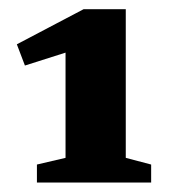

<svg xmlns="http://www.w3.org/2000/svg" viewBox="-20 -718 376 416"><path d="M122 -376V-666.5L152 -613.5L34 -576L16.5 -622L161 -698H252.5V-376L307.5 -361.5V-322.5H60V-361.5Z"/></svg>

Font: Newsreader 9pt
Style: Bold
Weight: 700
Designer: Hugues Gentile
Foundry: Production Type
Version: Version 1.003